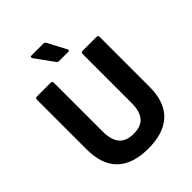

<svg xmlns="http://www.w3.org/2000/svg" viewBox="-239 -969 1105 1105"><g transform="rotate(-45 313.5 -416.5)"><path d="M313 11Q188 11 123 -51Q58 -113 58 -239V-642Q58 -655 70 -655H184Q196 -655 196 -642V-244Q196 -177 224.5 -143Q253 -109 313 -109Q375 -109 402.5 -143Q430 -177 430 -244V-642Q430 -655 442 -655H557Q569 -655 569 -642V-238Q569 -113 504 -51Q439 11 313 11ZM305 -709Q296 -709 290 -717L209 -829Q205 -836 207 -840Q209 -844 214 -844H313Q323 -844 328 -835L388 -721Q390 -717 389 -713Q388 -709 381 -709Z"/></g></svg>

Font: Sofia Sans Semi Condensed ExtraBold
Style: Regular
Weight: 800
Designer: Botio Nikoltchev, Ani Petrova
Foundry: lettersoup
Version: Version 4.100